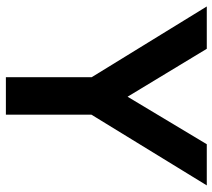

<svg xmlns="http://www.w3.org/2000/svg" viewBox="-56 -684 740 669"><g transform="rotate(90 314.5 -350.0)"><path d="M249.5 0V-299L3 -700H150.5L317.5 -424L483 -700H626.5L380 -298V0Z"/></g></svg>

Font: Geologica Cursive Medium
Style: Regular
Weight: 500
Designer: Sindre Bremnes, Frode Helland
Foundry: Monokrom Skriftforlag AS
Version: Version 1.010;gftools[0.9.28]